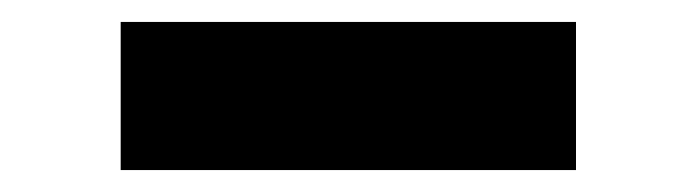

<svg xmlns="http://www.w3.org/2000/svg" viewBox="-20 -415 635 175"><path d="M90 -260V-395H505V-260Z"/></svg>

Font: Merriweather Sans ExtraBold
Style: Regular
Weight: 800
Designer: Eben Sorkin
Foundry: Eben Sorkin
Version: Version 2.001; ttfautohint (v1.8.3)